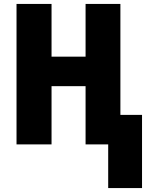

<svg xmlns="http://www.w3.org/2000/svg" viewBox="-20 -734 758 976"><path d="M530 222H702V-150H592V-714H415V-446H242V-714H64V0H242V-296H415V0H530Z"/></svg>

Font: Noto Sans Condensed Black
Style: Regular
Weight: 900
Width: 3
Designer: Monotype Design Team
Foundry: Monotype Imaging Inc.
Version: Version 2.013